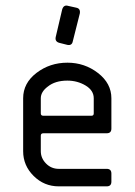

<svg xmlns="http://www.w3.org/2000/svg" viewBox="-20 -660 477 680"><path d="M177.2 -528.3 200.2 -626.5Q205.6 -644 221.2 -639.2L250 -632.8Q265.6 -629.9 262.7 -612.3L237.8 -513.7Q234.9 -498 218.8 -501L189.9 -508.3Q174.3 -512.7 177.2 -528.3ZM133.8 -250H303.7Q312 -250 312 -258.3V-312Q312 -339.8 283 -357.2Q253.9 -374.5 218.8 -374.5Q175.3 -374.5 149.4 -353.5Q124.5 -335 124.5 -312V-258.3Q124.5 -250 133.8 -250ZM374.5 -312V-204.6Q374.5 -188 357.9 -188H133.8Q124.5 -188 124.5 -179.7V-124.5Q124.5 -99.6 143.1 -80.8Q161.6 -62 188 -62H357.9Q374.5 -62 374.5 -45.4V-16.6Q374.5 0 357.9 0H188Q136.2 0 99.1 -36.9Q62 -73.7 62 -124.5V-312Q62 -365.7 109.4 -401.9Q156.7 -438 218.8 -438Q279.8 -438 327.1 -401.4Q374.5 -364.7 374.5 -312Z"/></svg>

Font: GOSTRUS
Style: type_B
Weight: 400
Designer: Юрий и Татьяна Кривогуз
Version: Version 02.00